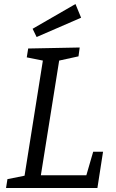

<svg xmlns="http://www.w3.org/2000/svg" viewBox="-20 -934 574 954"><path d="M409 -63 443 -180H492L464 0H10L17 -44L102 -61L193 -633L113 -649L120 -693L376 -698L370 -654L274 -633L183 -63ZM383 -846 162 -750 142 -791 355 -914Z"/></svg>

Font: Bitter Pro
Style: Italic
Weight: 400
Italic angle: -9°
Designer: Sol Matas, and Bitter project Authors
Foundry: Sol Matas
Version: Version 1.010